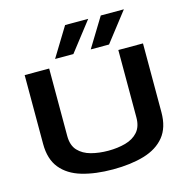

<svg xmlns="http://www.w3.org/2000/svg" viewBox="-132 -1061 1166 1196"><g transform="rotate(-15 451.5 -463.0)"><path d="M70 -256V-700H228V-265Q228 -204 259.5 -170.5Q291 -137 342 -123.5Q393 -110 452 -110Q513 -110 563.5 -124Q614 -138 644 -172Q674 -206 674 -265V-700H833V-256Q833 -158 785.5 -99.5Q738 -41 652 -15.5Q566 10 451 10Q337 10 251 -15.5Q165 -41 117.5 -99.5Q70 -158 70 -256ZM509 -748 624 -936H773L627 -748ZM279 -748 394 -936H543L397 -748Z"/></g></svg>

Font: Georama Extended SemiBold
Style: Regular
Weight: 600
Width: 7
Designer: Jean-Baptiste Levee
Foundry: Production Type
Version: Version 1.000